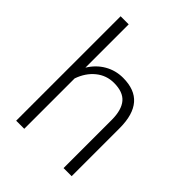

<svg xmlns="http://www.w3.org/2000/svg" viewBox="-213 -863 975 975"><g transform="rotate(45 274.5 -375.0)"><path d="M134.3 -439Q163.1 -486.3 208 -512.2Q252.9 -538.1 306.2 -538.1Q391.1 -538.1 432.6 -490.2Q474.1 -442.4 474.6 -346.7V0H416.5V-347.2Q416 -418 386.5 -452.6Q356.9 -487.3 292 -487.3Q237.8 -487.3 196 -453.4Q154.3 -419.4 134.3 -361.8V0H76.2V-750H134.3Z"/></g></svg>

Font: Roboto-Light
Style: Regular
Weight: 300
Designer: Google
Version: Version 2.137; 2017